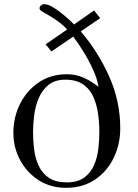

<svg xmlns="http://www.w3.org/2000/svg" viewBox="-20 -892 660 918"><path d="M455 -262Q455 -304 449 -347.5Q443 -391 426.5 -428.5Q410 -466 377.5 -488.5Q345 -511 292 -511Q243 -511 212.5 -486.5Q182 -462 165.5 -423.5Q149 -385 143.5 -341.5Q138 -298 138 -260Q138 -218 143.5 -175.5Q149 -133 166 -97.5Q183 -62 215 -41Q247 -20 300 -20Q351 -20 382 -42.5Q413 -65 429 -101Q445 -137 450 -179.5Q455 -222 455 -262ZM555 -279Q555 -202 523.5 -137Q492 -72 434 -33Q376 6 295 6Q222 6 165.5 -30Q109 -66 76.5 -126Q44 -186 44 -257Q44 -331 75.5 -394.5Q107 -458 164.5 -497.5Q222 -537 299 -537Q343 -537 380 -520.5Q417 -504 451 -477Q445 -515 425 -559Q405 -603 379 -645Q353 -687 330 -717L226 -646L198 -680L301 -751Q297 -756 292 -761Q287 -766 282 -770Q263 -787 240 -802Q217 -817 195 -829Q190 -832 179.5 -838.5Q169 -845 169 -852Q169 -860 176 -866Q183 -872 191 -872Q207 -872 227 -861Q247 -850 267.5 -834Q288 -818 306 -802Q324 -786 334 -775L430 -842L459 -805L366 -742Q449 -645 502 -526.5Q555 -408 555 -279Z"/></svg>

Font: Kaisei Decol
Style: Regular
Weight: 400
Designer: Font-Kai, 金井和夫
Foundry: KAZUO KANAI
Version: Version 5.003